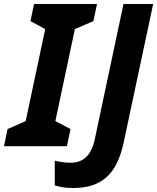

<svg xmlns="http://www.w3.org/2000/svg" viewBox="-49 -734 789 964"><path d="M317 210C458 210 537 145 572 -19L720 -714H571L428 -40C411 45 370 83 306 83C274 83 249 78 226 73V197C250 204 276 210 317 210ZM-29 0H287L305 -86L229 -126L327 -588L420 -628L438 -714H122L104 -628L178 -588L80 -126L-11 -86Z"/></svg>

Font: BC Sans
Style: Bold Italic
Weight: 700
Italic angle: -12°
Designer: Monotype Design Team
Province of B.C.
Foundry: Monotype Imaging Inc.
Version: Version 2.000;GOOG;noto-source:20170915:90ef993387c0